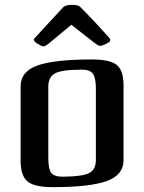

<svg xmlns="http://www.w3.org/2000/svg" viewBox="-20 -759 594 791"><path d="M489 -406V-99Q489 -38 419.5 -13Q350 12 197 12Q123 12 94 -11Q65 -34 65 -97V-403Q65 -465 135 -489.5Q205 -514 359 -514Q433 -514 461 -491.5Q489 -469 489 -406ZM375 -103V-394Q375 -439 362.5 -455.5Q350 -472 317 -472Q231 -472 204.5 -455.5Q178 -439 179 -399V-108Q179 -63 191 -47Q203 -31 239 -31Q326 -32 351 -48Q376 -64 375 -103ZM276 -739Q302 -739 310 -731Q340 -701 370 -669Q400 -637 431 -602Q435 -598 434 -593Q433 -588 429.5 -585.5Q426 -583 419.5 -579.5Q413 -576 404.5 -573Q396 -570 392 -570Q386 -570 370 -582L274 -657L180 -579Q166 -568 160 -568Q155 -568 146 -572.5Q137 -577 131 -581Q125 -585 122 -589.5Q119 -594 119 -597Q119 -598 121 -600L242 -731Q254 -739 276 -739Z"/></svg>

Font: Federant
Style: Medium
Weight: 500
Designer: Cyreal (www.cyreal.org)
Foundry: Cyreal (www.cyreal.org)
Version: Version 1.010